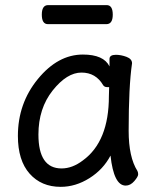

<svg xmlns="http://www.w3.org/2000/svg" viewBox="-20 -705 615 749"><path d="M220.2 -47.9Q262.2 -47.9 303.2 -79.1Q404.8 -152.8 404.8 -330.1L405.8 -365.2H397Q388.2 -365.2 382.8 -372.1Q354 -421.9 297.9 -421.9Q241.2 -421.9 185.5 -352.1Q129.9 -282.2 129.9 -180.2Q129.9 -47.9 220.2 -47.9ZM216.8 23.9Q141.1 23.9 95.5 -27.6Q49.8 -79.1 49.8 -174.8Q49.8 -301.8 127.9 -397Q206.1 -492.2 303.2 -492.2Q384.8 -492.2 407.2 -445.8V-475.1Q407.2 -491.2 432.1 -491.2Q452.1 -491.2 473.6 -483.2Q495.1 -475.1 495.1 -458Q481.9 -368.2 481.9 -194.8Q481.9 -91.8 516.1 -38.1Q519 -32.2 519 -24.9Q519 -16.1 503.9 1.5Q488.8 19 470.2 19Q423.8 19 411.1 -98.1Q382.8 -43.9 328.9 -10Q274.9 23.9 216.8 23.9ZM395 -610.8H167Q143.1 -610.8 143.1 -647.9Q143.1 -685.1 168 -685.1H396Q419.9 -685.1 419.9 -647.9Q419.9 -610.8 395 -610.8Z"/></svg>

Font: LXGW WenKai Screen
Style: Regular
Weight: 400
Designer: LXGW / Fontworks Inc.
Foundry: LXGW / Fontworks Inc.
Version: Version 1.510;January 18,2025